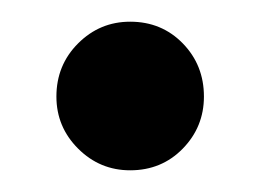

<svg xmlns="http://www.w3.org/2000/svg" viewBox="-20 -152 240 177"><path d="M100 5Q72 5 52 -15Q32 -35 32 -63Q32 -92 52 -112Q72 -132 100 -132Q129 -132 148.5 -112Q168 -92 168 -63Q168 -35 148.5 -15Q129 5 100 5Z"/></svg>

Font: Stick No Bills ExtraLight
Style: Bold
Weight: 700
Version: Version 2.000